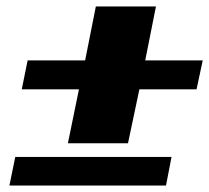

<svg xmlns="http://www.w3.org/2000/svg" viewBox="-20 -591 644 591"><path d="M223 -316H47L65 -405H242L275 -571H460L427 -405H604L585 -316H409L374 -150H189ZM27 -108H508L491 -20H9Z"/></svg>

Font: Trirong Black
Style: Italic
Weight: 900
Italic angle: -12°
Designer: Katatrad Team
Foundry: CadsonDemak
Version: Version 1.001